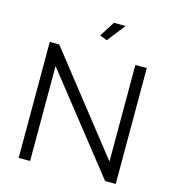

<svg xmlns="http://www.w3.org/2000/svg" viewBox="-130 -1026 1032 1135"><g transform="rotate(15 386.0 -458.5)"><path d="M159 -581V0H89V-710H147L613 -118V-709H683V0H618ZM412 -807 367 -824 426 -917H498Z"/></g></svg>

Font: Raleway
Style: Regular
Weight: 400
Designer: Matt McInerney, Pablo Impallari, Rodrigo Fuenzalida
Foundry: Matt McInerney, Pablo Impallari, Rodrigo Fuenzalida
Version: Version 4.101;RELEASE